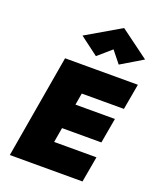

<svg xmlns="http://www.w3.org/2000/svg" viewBox="-179 -1117 1010 1224"><g transform="rotate(20 326.5 -505.0)"><path d="M186 0H532L563 -175H217ZM276 -525H622L653 -700H307ZM233 -275H560L590 -445H263ZM159 -700 39 0H246L366 -700ZM430 -859 494 -779 641 -867 447 -1010 214 -874 339 -780Z"/></g></svg>

Font: Jost Black
Style: Italic
Weight: 900
Italic angle: -5°
Version: Version 3.710